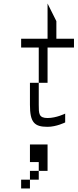

<svg xmlns="http://www.w3.org/2000/svg" viewBox="-20 -720 440 1090"><path d="M250 0C300 0 350 -25 350 -25V-75C350 -75 300 -50 250 -50C200 -50 200 -75 200 -125V-250H150V-125C150 -25 175 0 250 0ZM100 350H150V300H100ZM100 -450H200V-250H250V-450H400V-500H300V-600L250 -700V-500H100ZM150 300H200V250H150ZM150 200H200V250H250V100H150Z"/></svg>

Font: LS-VG5000 Light Shifted
Style: Regular
Weight: 400
Designer: Justin Bihan, 2021
Foundry: Justin Bihan, 2021
Version: Version 1.000;Glyphs 3.1.2 (3151)